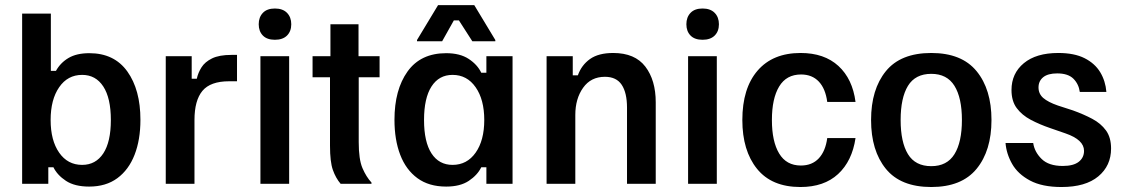

<svg xmlns="http://www.w3.org/2000/svg" viewBox="-20 -720 4398 752"><path d="M329.2 10.8Q272.5 10.8 238.3 -11.7Q204.2 -34.2 189.2 -65H169.2V0H66.7V-666.7H179.2V-442.5H199.2Q216.7 -474.2 248.3 -492.9Q280 -511.7 330 -511.7Q427.5 -511.7 478.8 -440Q530 -368.3 530 -250.8Q530 -172.5 507.1 -113.8Q484.2 -55 439.6 -22.1Q395 10.8 329.2 10.8ZM301.7 -74.2Q355 -74.2 384.6 -119.2Q414.2 -164.2 414.2 -250Q414.2 -335.8 384.6 -381.2Q355 -426.7 301.7 -426.7Q245 -426.7 211.7 -378.3Q178.3 -330 178.3 -250Q178.3 -170 211.7 -122.1Q245 -74.2 301.7 -74.2Z M629.2 0V-500H730.8V-411.7H750.8Q755.8 -435 769.2 -456.2Q782.5 -477.5 810.4 -491.2Q838.3 -505 886.7 -505H908.3V-401.7H877.5Q804.2 -401.7 772.9 -364.2Q741.7 -326.7 741.7 -250V0Z M1000 0V-500H1112.5V0ZM1056.7 -564.2Q1025.8 -564.2 1009.6 -580.8Q993.3 -597.5 993.3 -625Q993.3 -652.5 1009.6 -669.6Q1025.8 -686.7 1056.7 -686.7Q1087.5 -686.7 1104.2 -669.6Q1120.8 -652.5 1120.8 -625Q1120.8 -597.5 1104.2 -580.8Q1087.5 -564.2 1056.7 -564.2Z M1314.2 0Q1295 -22.5 1283.8 -54.2Q1272.5 -85.8 1272.5 -149.2V-417.5H1204.2V-500H1274.2V-625H1384.2V-500H1466.7V-417.5H1385V-163.3Q1385 -95.8 1399.6 -61.7Q1414.2 -27.5 1435 -5V0Z M1727.5 10.8Q1660 10.8 1615 -22.1Q1570 -55 1547.5 -113.8Q1525 -172.5 1525 -250.8Q1525 -368.3 1576.2 -440Q1627.5 -511.7 1727.5 -511.7Q1781.7 -511.7 1815.8 -489.2Q1850 -466.7 1865 -435H1885V-500H1987.5V0H1885V-65H1865Q1850 -34.2 1816.2 -11.7Q1782.5 10.8 1727.5 10.8ZM1752.5 -74.2Q1809.2 -74.2 1842.9 -122.1Q1876.7 -170 1876.7 -250Q1876.7 -330 1842.9 -378.3Q1809.2 -426.7 1752.5 -426.7Q1699.2 -426.7 1670 -381.2Q1640.8 -335.8 1640.8 -250Q1640.8 -164.2 1670 -119.2Q1699.2 -74.2 1752.5 -74.2ZM1613.3 -558.3V-563.3L1695.8 -700H1837.5L1920 -563.3V-558.3H1830L1777.5 -640H1757.5L1711.7 -558.3Z M2120.8 0V-500H2223.3V-425H2243.3Q2257.5 -465 2290.8 -488.8Q2324.2 -512.5 2381.7 -512.5Q2466.7 -512.5 2507.5 -459.2Q2548.3 -405.8 2548.3 -319.2V0H2435.8V-298.3Q2435.8 -356.7 2415 -387.9Q2394.2 -419.2 2349.2 -419.2Q2294.2 -419.2 2263.8 -376.2Q2233.3 -333.3 2233.3 -270V0Z M2675 0V-500H2787.5V0ZM2731.7 -564.2Q2700.8 -564.2 2684.6 -580.8Q2668.3 -597.5 2668.3 -625Q2668.3 -652.5 2684.6 -669.6Q2700.8 -686.7 2731.7 -686.7Q2762.5 -686.7 2779.2 -669.6Q2795.8 -652.5 2795.8 -625Q2795.8 -597.5 2779.2 -580.8Q2762.5 -564.2 2731.7 -564.2Z M3115 12.5Q3002.5 12.5 2945 -58.8Q2887.5 -130 2887.5 -250Q2887.5 -374.2 2947.1 -443.3Q3006.7 -512.5 3115.8 -512.5Q3208.3 -512.5 3263.8 -461.7Q3319.2 -410.8 3330.8 -320.8H3220Q3213.3 -372.5 3187.1 -400.4Q3160.8 -428.3 3117.5 -428.3Q3060 -428.3 3031.7 -381.2Q3003.3 -334.2 3003.3 -250Q3003.3 -165.8 3031.7 -118.8Q3060 -71.7 3116.7 -71.7Q3160.8 -71.7 3187.1 -100Q3213.3 -128.3 3220 -179.2H3330.8Q3317.5 -89.2 3262.5 -38.3Q3207.5 12.5 3115 12.5Z M3627.5 12.5Q3507.5 12.5 3449.6 -58.8Q3391.7 -130 3391.7 -250Q3391.7 -370 3449.6 -441.2Q3507.5 -512.5 3627.5 -512.5Q3746.7 -512.5 3805 -441.2Q3863.3 -370 3863.3 -250Q3863.3 -130 3805 -58.8Q3746.7 12.5 3627.5 12.5ZM3627.5 -69.2Q3689.2 -69.2 3718.3 -116.2Q3747.5 -163.3 3747.5 -250Q3747.5 -336.7 3718.3 -383.8Q3689.2 -430.8 3627.5 -430.8Q3565 -430.8 3536.2 -383.8Q3507.5 -336.7 3507.5 -250Q3507.5 -163.3 3536.2 -116.2Q3565 -69.2 3627.5 -69.2Z M4137.5 12.5Q4061.7 12.5 4014.2 -12.9Q3966.7 -38.3 3944.2 -77.9Q3921.7 -117.5 3918.3 -160H4026.7Q4031.7 -125 4059.6 -97.5Q4087.5 -70 4142.5 -70Q4184.2 -70 4205 -86.2Q4225.8 -102.5 4225.8 -129.2Q4225.8 -172.5 4153.3 -197.5L4093.3 -218.3Q4051.7 -232.5 4017.1 -250.8Q3982.5 -269.2 3962.1 -296.7Q3941.7 -324.2 3941.7 -367.5Q3941.7 -432.5 3990 -472.5Q4038.3 -512.5 4125 -512.5Q4187.5 -512.5 4227.9 -492.1Q4268.3 -471.7 4289.2 -437.1Q4310 -402.5 4313.3 -360H4209.2Q4205 -390.8 4184.2 -411.7Q4163.3 -432.5 4120.8 -432.5Q4084.2 -432.5 4065.8 -417.5Q4047.5 -402.5 4047.5 -377.5Q4047.5 -352.5 4066.2 -336.2Q4085 -320 4123.3 -306.7L4182.5 -287.5Q4224.2 -272.5 4257.9 -254.6Q4291.7 -236.7 4311.7 -209.2Q4331.7 -181.7 4331.7 -138.3Q4331.7 -70.8 4281.7 -29.2Q4231.7 12.5 4137.5 12.5Z"/></svg>

Font: Familjen Grotesk GF Medium
Style: Regular
Weight: 500
Designer: Anders Wikstroem, Jonas Baeckman, Matilda Gysing, Kristian Moeller
Foundry: Familjen STHLM AB
Version: Version 2.000; Beta; Release 4; Build 6